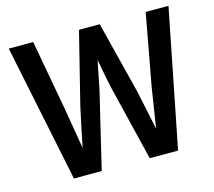

<svg xmlns="http://www.w3.org/2000/svg" viewBox="-105 -871 1118 1001"><g transform="rotate(-15 454.0 -371.0)"><path d="M260 -142 224 -357 154 -742H22L175 0H325L423 -411C434 -466 444 -514 454 -565C463 -516 472 -467 484 -411L584 0H737L884 -742H761L690 -357C679 -285 667 -213 656 -140C641 -211 626 -285 610 -357L513 -742H401L305 -357C289 -284 274 -214 260 -142Z"/></g></svg>

Font: Bithumb Trading Sans Semibold
Style: Regular
Weight: 600
Designer: Ham Hyungwon
Foundry: Bithumb
Version: Version 0.500;FEAKit 1.0